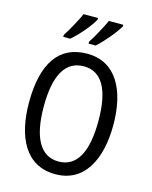

<svg xmlns="http://www.w3.org/2000/svg" viewBox="-137 -1031 894 1130"><g transform="rotate(15 309.5 -466.5)"><path d="M471 -934V-943H383C368 -909 330 -837 302 -795V-783H345C385 -818 449 -893 471 -934ZM317 -934V-943H229C213 -907 177 -839 148 -795V-783H190C237 -823 295 -891 317 -934ZM567 -358C567 -568 488 -724 311 -724C139 -724 53 -596 53 -359C53 -151 128 10 311 10C488 10 567 -148 567 -358ZM143 -358C143 -546 197 -647 311 -647C422 -647 476 -547 476 -358C476 -168 421 -67 310 -67C199 -67 143 -170 143 -358Z"/></g></svg>

Font: Noto Sans Khmer Condensed
Style: Regular
Weight: 400
Width: 3
Designer: Danh Hong and the Monotype Design Team
Foundry: Monotype Imaging Inc.
Version: Version 2.004